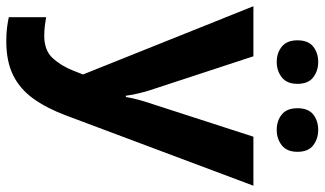

<svg xmlns="http://www.w3.org/2000/svg" viewBox="-231 -562 1033 611"><g transform="rotate(90 285.5 -256.5)"><path d="M110.8 240Q85.6 240 67 237.5Q48.4 235 34.8 232V113.2Q45.8 115.2 61.3 117.2Q76.8 119.2 93.8 119.2Q140.4 119.2 165 92.3Q189.7 65.4 204.9 26.6L217 -4.1L-0.2 -546.4H159.1L261.6 -234.1Q269.3 -212.4 275.5 -187.7Q281.7 -163.1 284.7 -140.5H288.7Q292.2 -162.5 299.2 -187.1Q306.3 -211.7 313.9 -233.8L415 -546.4H571L347.3 50.2Q324.7 110.6 294.3 153.3Q263.9 195.9 219.8 218Q175.7 240 110.8 240ZM108.3 -686.5Q108.3 -721 128.4 -736.8Q148.5 -752.6 177.3 -752.6Q205.4 -752.6 226.1 -736.8Q246.8 -721 246.8 -686.5Q246.8 -652.9 226.1 -636.8Q205.4 -620.6 177.3 -620.6Q148.5 -620.6 128.4 -636.8Q108.3 -652.9 108.3 -686.5ZM324.4 -686.5Q324.4 -721 344.3 -736.8Q364.2 -752.6 393.5 -752.6Q421.7 -752.6 442.4 -736.8Q463.1 -721 463.1 -686.5Q463.1 -652.9 442.4 -636.8Q421.7 -620.6 393.5 -620.6Q364.2 -620.6 344.3 -636.8Q324.4 -652.9 324.4 -686.5Z"/></g></svg>

Font: Noto Sans Symbols
Style: Regular
Weight: 400
Designer: Monotype Design Team
Foundry: Monotype Imaging Inc.
Version: Version 2.002